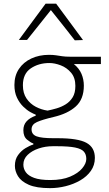

<svg xmlns="http://www.w3.org/2000/svg" viewBox="-20 -796 578 1019"><path d="M246 202.5Q173 202.5 132.5 184.5Q92 166.5 75.5 139.2Q59 112 59 84Q59 50 76 26.8Q93 3.5 116 -10.2Q139 -24 157 -29V-34.5Q143.5 -38.5 123.8 -54.8Q104 -71 104 -105Q104 -133.5 121.2 -152.2Q138.5 -171 169.5 -182V-187.5Q159.5 -191 141 -201.2Q122.5 -211.5 103 -230.5Q83.5 -249.5 70 -277.8Q56.5 -306 56.5 -345Q56.5 -394.5 80.5 -430.2Q104.5 -466 146.2 -485.5Q188 -505 240 -505Q261.5 -505 277.5 -502.5Q293.5 -500 310.5 -497.5Q327.5 -495 352 -495H515.5V-456H372Q400 -433.5 412.5 -404Q425 -374.5 425 -341.5Q425 -269.5 382.2 -231Q339.5 -192.5 264 -175Q204.5 -161 176 -148.2Q147.5 -135.5 147.5 -109.5Q147.5 -82.5 174 -72.5Q200.5 -62.5 263.5 -62.5H286Q394 -62.5 438.8 -38Q483.5 -13.5 483.5 42Q483.5 81 462.2 111Q441 141 406 161.2Q371 181.5 329 192Q287 202.5 246 202.5ZM232.5 -209Q255 -213.5 280.8 -221Q306.5 -228.5 329 -242.5Q351.5 -256.5 365.8 -279.8Q380 -303 380 -340Q380 -383.5 357.2 -410.2Q334.5 -437 302.5 -449.2Q270.5 -461.5 242 -461.5Q185 -461.5 143.2 -433Q101.5 -404.5 101.5 -343.5Q101.5 -301.5 120.8 -273.2Q140 -245 170 -229.2Q200 -213.5 232.5 -209ZM247 159.5Q309.5 159.5 352 141.5Q394.5 123.5 416.2 97.5Q438 71.5 438 47.5Q438 23.5 425.2 8.8Q412.5 -6 378.8 -13Q345 -20 281 -20H260.5Q221 -20 185.2 -8Q149.5 4 126.8 25.8Q104 47.5 104 78Q104 99.5 117 118Q130 136.5 161 148Q192 159.5 247 159.5ZM377 -582Q345 -623 313.5 -662.8Q282 -702.5 250 -742.5Q218 -702.5 186.8 -663.2Q155.5 -624 123.5 -584H80Q115 -632 150.8 -680.2Q186.5 -728.5 222 -776.5H278Q313.5 -728.5 349.2 -680.2Q385 -632 420.5 -583.5Z"/></svg>

Font: Commissioner ExtraLight
Style: Regular
Weight: 200
Designer: Kostas Bartsokas
Foundry: Kostas Bartsokas
Version: Version 1.000; ttfautohint (v1.8.3)